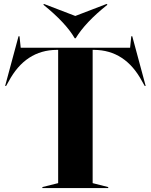

<svg xmlns="http://www.w3.org/2000/svg" viewBox="-20 -954 765 974"><path d="M195 -5 275 -25V-701H268Q109 -700 24 -541L11 -518H6L74 -770H79L85 -712H640L646 -770H651L719 -518H714L701 -541Q616 -700 457 -701H450V-25L529 -5V0H195ZM200 -930 203 -934 362 -873 521 -934 525 -930Q413 -841 364 -760H359Q314 -838 200 -930Z"/></svg>

Font: Nyght Serif Bold
Style: Regular
Weight: 700
Designer: Maksym Kobuzan
Version: Version 0.410